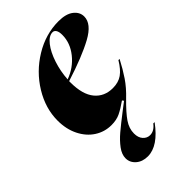

<svg xmlns="http://www.w3.org/2000/svg" viewBox="-229 -599 915 915"><g transform="rotate(-45 228.5 -141.5)"><path d="M354 -520Q404 -520 430.5 -499.5Q457 -479 457 -449Q457 -400 385.5 -361Q314 -322 188 -282V-273Q188 -192 221.5 -151.5Q255 -111 312 -111Q350 -111 375.5 -129Q401 -147 425 -187H433Q409 -141 384 -104Q359 -67 321 -31Q273 16 251.5 47.5Q230 79 230 113Q230 141 244.5 157Q259 173 279 173Q307 173 329 144H338Q270 237 200 237Q164 237 141 217Q118 197 118 168Q118 142 138 115Q158 88 187.5 63Q217 38 273 -5L307 -31L301 -39Q267 -15 242 -3Q217 9 183 9Q137 9 99 -15.5Q61 -40 38.5 -85Q16 -130 16 -188Q16 -270 63 -347Q110 -424 188.5 -472Q267 -520 354 -520ZM321 -461Q321 -482 314.5 -492.5Q308 -503 297 -503Q272 -503 248 -472.5Q224 -442 208 -393Q192 -344 189 -293Q247 -314 284 -360.5Q321 -407 321 -461Z"/></g></svg>

Font: Nyght Serif Dark Italic
Style: Regular
Weight: 800
Italic angle: -16°
Designer: Maksym Kobuzan
Version: Version 0.400